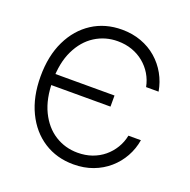

<svg xmlns="http://www.w3.org/2000/svg" viewBox="-132 -864 988 1001"><g transform="rotate(20 362.5 -363.5)"><path d="M378.4 9.8Q285.6 9.8 214.1 -36.1Q142.6 -82 102.1 -166Q61.5 -250 61.5 -363.3Q61.5 -477.5 102.1 -561.3Q142.6 -645 214.1 -691.2Q285.6 -737.3 378.4 -737.3Q436.5 -737.3 485.6 -719.2Q534.7 -701.2 572.3 -668.5Q609.9 -635.7 634 -592.5Q658.2 -549.3 667 -498.5H597.7Q590.3 -536.1 571.3 -567.9Q552.2 -599.6 523.4 -623.3Q494.6 -647 458 -659.9Q421.4 -672.9 377.9 -672.9Q309.1 -672.9 252.4 -637Q195.8 -601.1 162.4 -532Q128.9 -462.9 128.9 -363.3Q128.9 -263.7 162.4 -194.8Q195.8 -126 252.4 -90.3Q309.1 -54.7 377.9 -54.7Q421.4 -54.7 458 -67.6Q494.6 -80.6 523.2 -104.2Q551.8 -127.9 571 -159.7Q590.3 -191.4 597.7 -229H667Q658.7 -178.7 634.5 -135.5Q610.4 -92.3 572.8 -59.6Q535.2 -26.9 486.1 -8.5Q437 9.8 378.4 9.8ZM104 -339.4V-400.9H458V-339.4Z"/></g></svg>

Font: Inter 16pt Light
Style: Regular
Weight: 300
Version: Version 4.001;git-66647c0bb